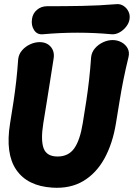

<svg xmlns="http://www.w3.org/2000/svg" viewBox="-20 -885 645 925"><path d="M170.8 -682Q205.4 -682 224.7 -659.3Q244 -636.6 238.2 -602Q229.2 -544 221.4 -495Q213.6 -446 205.9 -397.5Q198.2 -349 188.6 -291Q175.6 -210 190.2 -170.5Q204.8 -131 257.4 -131Q310 -131 337.8 -170.5Q365.6 -210 378.6 -291Q388.2 -349 395.9 -399.9Q403.6 -450.8 409.3 -501.5Q415 -552.2 419 -609.6Q421.6 -633.6 437.5 -652.1Q453.4 -670.6 476.4 -681.3Q499.4 -692 522.4 -692Q545.8 -692 565.4 -681.3Q585 -670.6 594.9 -652.1Q604.8 -633.6 599 -609.6Q585 -552.2 574.8 -501.5Q564.6 -450.8 556.4 -399.9Q548.2 -349 538.6 -291Q522.8 -193.8 483.5 -122.1Q444.2 -50.4 381.4 -12.9Q318.6 24.6 232 19Q112.4 11.4 58.6 -66.6Q4.8 -144.6 28.6 -291Q38.2 -349 45.4 -397.2Q52.6 -445.4 58.1 -493.8Q63.6 -542.2 67.6 -599.6Q70.2 -623.6 86 -642.1Q101.8 -660.6 124.8 -671.3Q147.8 -682 170.8 -682ZM604 -792Q601.2 -773.6 587.8 -756.4Q574.4 -739.2 555.6 -728.8Q536.8 -718.4 517.8 -720Q354 -735 187.2 -720Q159 -717.2 144.3 -739.9Q129.6 -762.6 134 -792V-793Q137.8 -820.6 158.3 -837.8Q178.8 -855 206.4 -855Q290.4 -855 374 -856.5Q457.6 -858 541.4 -865Q560.4 -866.6 575.8 -856.2Q591.2 -845.8 599.2 -828.9Q607.2 -812 604 -793Z"/></svg>

Font: Winky Sans
Style: Italic
Weight: 400
Italic angle: -8.97852°
Designer: Simon Atzbach
Foundry: typofactur
Version: Version 1.205